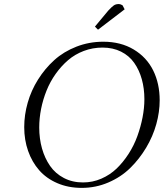

<svg xmlns="http://www.w3.org/2000/svg" viewBox="-20 -916 805 944"><path d="M99.1 -291Q99.1 -351.1 116.2 -411.1Q133.3 -471.2 167 -524.9Q200.7 -578.6 246.8 -620.4Q293 -662.1 355.5 -686.5Q418 -710.9 487.8 -710.9Q573.7 -710.9 637.5 -672.6Q701.2 -634.3 733.2 -569.6Q765.1 -504.9 765.1 -422.9Q765.1 -365.7 748.5 -305.7Q731.9 -245.6 698.5 -189.7Q665 -133.8 619.9 -89.6Q574.7 -45.4 512.7 -18.8Q450.7 7.8 381.8 7.8Q315.9 7.8 262 -15.4Q208 -38.6 172.6 -79.1Q137.2 -119.6 118.2 -173.8Q99.1 -228 99.1 -291ZM172.9 -289.1Q172.9 -234.4 186.5 -186Q200.2 -137.7 226.3 -100.1Q252.4 -62.5 294.2 -40.8Q335.9 -19 388.2 -19Q435.5 -19 478.3 -37.6Q521 -56.2 553.5 -87.4Q585.9 -118.7 612.3 -159.7Q638.7 -200.7 655.3 -246.6Q671.9 -292.5 680.9 -338.9Q689.9 -385.3 689.9 -428.2Q689.9 -481 677.2 -526.4Q664.6 -571.8 639.9 -606.9Q615.2 -642.1 575.2 -662.1Q535.2 -682.1 483.9 -682.1Q435.5 -682.1 391.8 -665.5Q348.1 -648.9 314.7 -620.1Q281.2 -591.3 253.9 -553Q226.6 -514.6 209 -470.9Q191.4 -427.2 182.1 -380.9Q172.9 -334.5 172.9 -289.1ZM446.8 -785.2 512.2 -863.8Q529.8 -882.8 539.6 -889.4Q549.3 -896 563 -896Q568.4 -896 573.5 -894.3Q578.6 -892.6 581.1 -890.6L583 -889.2L592.8 -870.1L461.9 -770Z"/></svg>

Font: Dehuti Alt
Style: Italic
Weight: 400
Version: Version 1.2